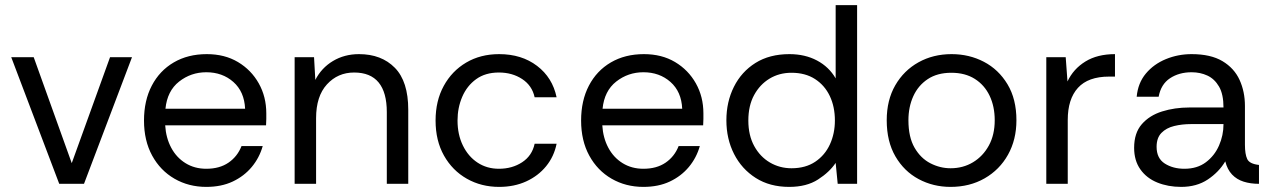

<svg xmlns="http://www.w3.org/2000/svg" viewBox="-20 -720 4983 752"><path d="M212 0 24 -496H112L261 -81L411 -496H497L309 0Z M788 12Q719 12 663.5 -20Q608 -52 576 -110.5Q544 -169 544 -248Q544 -326 574.5 -384.5Q605 -443 660.5 -475.5Q716 -508 790 -508Q860 -508 912 -477Q964 -446 993.5 -393.5Q1023 -341 1023 -276Q1023 -262 1023 -254Q1023 -246 1022 -229H627Q630 -180 650.5 -141.5Q671 -103 706.5 -81Q742 -59 788 -59Q840 -59 875 -83Q910 -107 926 -148H1009Q996 -102 966 -66Q936 -30 891.5 -9Q847 12 788 12ZM628 -294H940Q937 -361 894 -399Q851 -437 788 -437Q728 -437 681.5 -400.5Q635 -364 628 -294Z M1134 0V-496H1210L1215 -407Q1239 -454 1284 -481Q1329 -508 1386 -508Q1474 -508 1526.5 -454.5Q1579 -401 1579 -290V0H1495V-281Q1495 -358 1463 -397Q1431 -436 1367 -436Q1303 -436 1260.5 -389.5Q1218 -343 1218 -257V0Z M1935 12Q1865 12 1808.5 -20Q1752 -52 1719 -110.5Q1686 -169 1686 -248Q1686 -325 1718 -383.5Q1750 -442 1806 -475Q1862 -508 1935 -508Q2023 -508 2083.5 -462Q2144 -416 2160 -339H2074Q2064 -385 2025 -410.5Q1986 -436 1934 -436Q1881 -436 1845 -410Q1809 -384 1790.5 -341Q1772 -298 1772 -248Q1772 -193 1793 -150Q1814 -107 1850.5 -83Q1887 -59 1934 -59Q1986 -59 2025 -84.5Q2064 -110 2074 -157H2160Q2150 -107 2119 -69Q2088 -31 2041 -9.5Q1994 12 1935 12Z M2500 12Q2431 12 2375.5 -20Q2320 -52 2288 -110.5Q2256 -169 2256 -248Q2256 -326 2286.5 -384.5Q2317 -443 2372.5 -475.5Q2428 -508 2502 -508Q2572 -508 2624 -477Q2676 -446 2705.5 -393.5Q2735 -341 2735 -276Q2735 -262 2735 -254Q2735 -246 2734 -229H2339Q2342 -180 2362.5 -141.5Q2383 -103 2418.5 -81Q2454 -59 2500 -59Q2552 -59 2587 -83Q2622 -107 2638 -148H2721Q2708 -102 2678 -66Q2648 -30 2603.5 -9Q2559 12 2500 12ZM2340 -294H2652Q2649 -361 2606 -399Q2563 -437 2500 -437Q2440 -437 2393.5 -400.5Q2347 -364 2340 -294Z M3071 12Q2995 12 2940 -23Q2885 -58 2855 -117Q2825 -176 2825 -249Q2825 -321 2854.5 -380Q2884 -439 2939 -473.5Q2994 -508 3072 -508Q3133 -508 3180 -483Q3227 -458 3253 -413V-700H3337V0H3261L3253 -82Q3229 -46 3184 -17Q3139 12 3071 12ZM3080 -61Q3135 -61 3173 -86.5Q3211 -112 3230.5 -154.5Q3250 -197 3250 -248Q3250 -302 3230 -344Q3210 -386 3172 -410.5Q3134 -435 3080 -435Q3032 -435 2994 -412Q2956 -389 2933.5 -347.5Q2911 -306 2911 -248Q2911 -190 2934 -148Q2957 -106 2995.5 -83.5Q3034 -61 3080 -61Z M3703 12Q3635 12 3578 -18.5Q3521 -49 3487 -107.5Q3453 -166 3453 -249Q3453 -328 3486.5 -386Q3520 -444 3577.5 -476Q3635 -508 3707 -508Q3776 -508 3833.5 -478Q3891 -448 3926 -390Q3961 -332 3961 -249Q3961 -173 3928 -114Q3895 -55 3836.5 -21.5Q3778 12 3703 12ZM3703 -61Q3752 -61 3791 -84.5Q3830 -108 3853 -150Q3876 -192 3876 -249Q3876 -303 3856 -345Q3836 -387 3798 -411Q3760 -435 3706 -435Q3651 -435 3613.5 -410Q3576 -385 3557 -343Q3538 -301 3538 -249Q3538 -183 3562 -141.5Q3586 -100 3624 -80.5Q3662 -61 3703 -61Z M4078 0V-496H4154L4161 -401Q4184 -450 4231 -479Q4278 -508 4347 -508V-420H4324Q4242 -420 4202 -376Q4162 -332 4162 -250V0Z M4606 12Q4555 12 4513 -5Q4471 -22 4446.5 -56.5Q4422 -91 4422 -141Q4422 -199 4452 -233.5Q4482 -268 4531.5 -283.5Q4581 -299 4638 -299H4772Q4772 -351 4754.5 -381Q4737 -411 4709 -424Q4681 -437 4647 -437Q4598 -437 4562.5 -413.5Q4527 -390 4518 -341H4432Q4437 -395 4468 -432Q4499 -469 4546.5 -488.5Q4594 -508 4647 -508Q4722 -508 4768 -480.5Q4814 -453 4835 -407Q4856 -361 4856 -305V-153Q4856 -116 4865 -97Q4874 -78 4911 -74V0Q4878 0 4851 -8.5Q4824 -17 4805.5 -36.5Q4787 -56 4779 -88Q4754 -46 4710.5 -17Q4667 12 4606 12ZM4619 -59Q4669 -59 4703 -84.5Q4737 -110 4754.5 -150Q4772 -190 4772 -233V-234H4645Q4610 -234 4579 -226.5Q4548 -219 4529 -199.5Q4510 -180 4510 -145Q4510 -100 4542 -79.5Q4574 -59 4619 -59Z"/></svg>

Font: Rethink Sans
Style: Regular
Weight: 400
Designer: The Rethink Sans project authors (Hans Thiessen). DM Sans designed by Colophon Foundry.
Foundry: Rethink Communications LLC
Version: Version 1.001